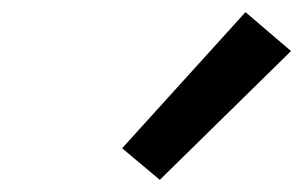

<svg xmlns="http://www.w3.org/2000/svg" viewBox="-20 -831 499 316"><path d="M243 -535 181 -587 384 -811 459 -747Z"/></svg>

Font: Iosevka Custom Medium Oblique
Style: Regular
Weight: 500
Italic angle: -9°
Designer: Belleve Invis
Foundry: Belleve Invis
Version: Version 27.0.1